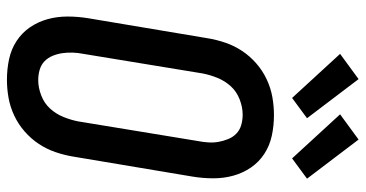

<svg xmlns="http://www.w3.org/2000/svg" viewBox="-264 -756 1029 540"><g transform="rotate(90 250.0 -486.5)"><path d="M205 8Q175 8 147 2Q119 -4 96 -19Q73 -34 57.5 -56.5Q42 -79 34.5 -106Q27 -133 27 -162.5Q27 -192 32 -222L88 -556Q92 -581 100.5 -606Q109 -631 123.5 -653Q138 -675 158.5 -693Q179 -711 203.5 -722.5Q228 -734 253.5 -738.5Q279 -743 304 -743Q334 -743 362 -737Q390 -731 413 -716Q436 -701 451.5 -678.5Q467 -656 474.5 -629Q482 -602 482 -572.5Q482 -543 477 -513L421 -179Q417 -154 408.5 -129Q400 -104 385.5 -82Q371 -60 350.5 -42Q330 -24 305.5 -12.5Q281 -1 255.5 3.5Q230 8 205 8ZM206 -80Q227 -80 249 -88.5Q271 -97 286 -113.5Q301 -130 309.5 -151Q318 -172 322 -193L377 -528Q380 -543 381 -558Q382 -573 379.5 -587Q377 -601 371.5 -614.5Q366 -628 356 -637.5Q346 -647 332 -651Q318 -655 303 -655Q282 -655 260 -646.5Q238 -638 223 -621.5Q208 -605 199.5 -584Q191 -563 187 -542L132 -207Q129 -192 128.5 -177Q128 -162 130 -148Q132 -134 137.5 -120.5Q143 -107 153 -97.5Q163 -88 177 -84Q191 -80 206 -80ZM426 -794 302 -929 373 -981 483 -836ZM256 -794 132 -929 203 -981 313 -836Z"/></g></svg>

Font: Iosevka Curly Semibold
Style: Italic
Weight: 600
Italic angle: -9°
Monospace: yes
Designer: Belleve Invis
Foundry: Belleve Invis
Version: Version 22.1.2; ttfautohint (v1.8.4)